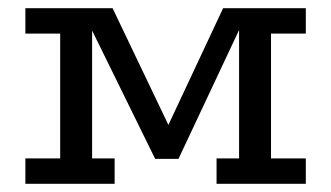

<svg xmlns="http://www.w3.org/2000/svg" viewBox="-20 -449 809 469"><path d="M42 0V-62H127V-367H42V-429H255L408 -109H375L525 -429H727V-367H642V-62H727V0H509V-62H564V-418L582 -414L416 -61H359L186 -413L205 -417V-62H260V0Z"/></svg>

Font: Podkova
Style: Regular
Weight: 400
Designer: Ilya Yudin
Foundry: Cyreal (www.cyreal.org)
Version: Version 2.103